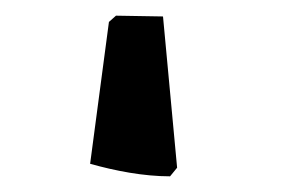

<svg xmlns="http://www.w3.org/2000/svg" viewBox="-20 11 369 245"><path d="M197 236 206 225 188 32 128 31 119 39 95 220C127 229 163 236 197 236Z"/></svg>

Font: Alegreya SC
Style: Bold
Weight: 700
Designer: Juan Pablo del Peral
Foundry: Huerta Tipografica
Version: Version 2.007;PS 002.007;hotconv 1.0.88;makeotf.lib2.5.64775